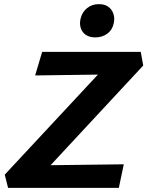

<svg xmlns="http://www.w3.org/2000/svg" viewBox="-20 -909 713 929"><path d="M19 0 3 -64 545 -646 598 -550 150 -544 184 -658H661L673 -592L134 -12L88 -108L579 -114L555 0ZM441 -728Q413 -728 395 -740.5Q377 -753 370.5 -774Q364 -795 370 -819Q377 -850 401 -869.5Q425 -889 458 -889Q487 -889 504.5 -876Q522 -863 529 -841.5Q536 -820 530 -795Q523 -763 498.5 -745.5Q474 -728 441 -728Z"/></svg>

Font: Ysabeau Office ExtraBold
Style: Italic
Weight: 800
Italic angle: -12°
Designer: Christian Thalmann (Catharsis Fonts)
Version: Version 2.001;gftools[0.9.30]; featfreeze: tnum,lnum,ss02